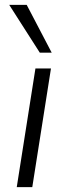

<svg xmlns="http://www.w3.org/2000/svg" viewBox="-20 -771 279 791"><path d="M49 0 126 -489H190L113 0ZM144 -554 18 -751H90L193 -554Z"/></svg>

Font: Nunito Sans 10pt Light
Style: Italic
Weight: 300
Italic angle: -9°
Designer: Vernon Adams
Foundry: Vernon Adams
Version: Version 3.101;gftools[0.9.27]